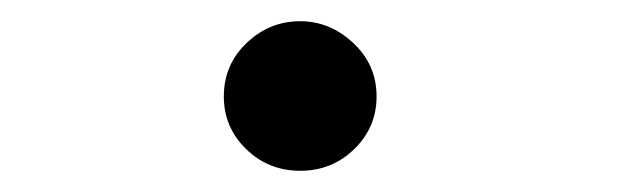

<svg xmlns="http://www.w3.org/2000/svg" viewBox="-20 -423 590 181"><path d="M263 -262Q233 -262 212 -282.5Q191 -303 191 -332Q191 -362 212.5 -382.5Q234 -403 263 -403Q291 -403 313 -382.5Q335 -362 335 -332Q335 -303 314 -282.5Q293 -262 263 -262Z"/></svg>

Font: Inconsolata SemiExpanded SemiBold
Style: Regular
Weight: 600
Width: 6
Monospace: yes
Designer: Raph Levien, Cyreal, Brenton Simpson
Foundry: Raph Levien, Cyreal, Google
Version: Version 3.001; ttfautohint (v1.8.2.53-6de2)